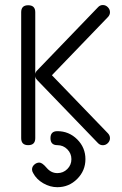

<svg xmlns="http://www.w3.org/2000/svg" viewBox="-20 -592 496 783"><path d="M428.5 -28.6Q428.5 -17.1 419.8 -8.4Q411.1 0.2 399.4 0.2Q387.5 0.2 379.2 -8.8L131.6 -265.6Q124.3 -273.7 123.8 -280.3V-28.6Q123.8 0 95 0Q66.4 0 66.4 -28.6V-542.2Q66.4 -570.6 95 -570.6Q123.8 -570.6 123.8 -542.2V-290.8Q125.2 -298.8 131.6 -304.9L379.2 -562Q387.5 -571.5 399.4 -571.5Q411.1 -571.5 419.8 -562.6Q428.5 -553.7 428.5 -542.2Q428.5 -531.2 420.2 -522.5L191.7 -285.2L420.2 -48.3Q428.5 -39.3 428.5 -28.6ZM328.4 57.1Q328.4 104 294.8 137.7Q261.2 171.4 213.9 171.4Q184.1 171.4 156.4 155.4Q128.7 139.4 115.2 113.8Q110.6 106.2 110.6 99.1Q110.6 87.6 119.9 79.3Q129.2 71 140.6 71Q152.1 71 170.3 92.5Q188.5 114 213.9 114Q237.8 114 254.5 97.4Q271.2 80.8 271.2 57.1Q271.2 33.7 254.5 16.8Q237.8 0 213.9 0Q185.8 0 185.8 -28.6Q185.8 -57.1 213.9 -57.1Q261.2 -57.1 294.8 -23.7Q328.4 9.8 328.4 57.1ZM126.7 -272.5Q124.5 -276.1 123.8 -280.8V-280.3Q123.8 -277.6 126.7 -272.5ZM130.1 -267.6Q128.4 -269.5 126.7 -272.5ZM130.1 -267.1Q127 -270.5 125.5 -274.4Q128.4 -270 130.1 -267.1Z"/></svg>

Font: EnergyBar
Style: Regular
Weight: 400
Italic angle: -10°
Version: 1.0 2000-03-28